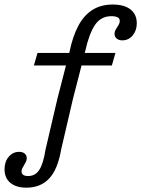

<svg xmlns="http://www.w3.org/2000/svg" viewBox="-151 -651 635 864"><path d="M1.6 -356.5 17.7 -412.9H368.5L352.4 -356.5ZM107.3 -206.5 162.1 -419.4Q176.6 -488.7 202 -535.9Q227.4 -583.1 265.7 -606.9Q304 -630.6 356.5 -630.6Q408.1 -630.6 436.3 -608.5Q464.5 -586.3 464.5 -546Q464.5 -513.7 446 -491.5Q427.4 -469.4 399.2 -469.4Q383.9 -469.4 374.2 -477.4Q364.5 -485.5 364.5 -498.4Q364.5 -509.7 370.6 -519.4Q376.6 -529 382.3 -538.3Q387.9 -547.6 387.9 -557.3Q387.9 -578.2 350 -578.2Q303.2 -578.2 276.6 -539.1Q250 -500 232.3 -420.2L177.4 -206.5ZM124.2 21.8Q108.9 111.3 70.2 152.4Q31.5 193.5 -32.3 193.5Q-78.2 193.5 -104.4 171.8Q-130.6 150 -130.6 110.5Q-130.6 76.6 -111.7 54.4Q-92.7 32.3 -65.3 32.3Q-49.2 32.3 -39.9 39.9Q-30.6 47.6 -30.6 61.3Q-30.6 69.4 -34.3 77Q-37.9 84.7 -42.3 91.5Q-46.8 98.4 -50.4 105.6Q-54 112.9 -54 120.2Q-54 141.1 -24.2 141.1Q7.3 141.1 25.4 114.1Q43.5 87.1 54 21.8L107.3 -206.5H177.4Z"/></svg>

Font: Playfair 5pt SemiExpanded Light
Style: Italic
Weight: 300
Width: 6
Italic angle: -15.6°
Designer: Claus Eggers Sørensen
Foundry: Claus Eggers Sørensen
Version: Version 2.203